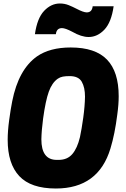

<svg xmlns="http://www.w3.org/2000/svg" viewBox="-20 -1066 720 1100"><path d="M488 -854Q446 -854 394 -884Q354 -905 335 -905Q304 -905 300 -870H180Q193 -962 233 -1004Q273 -1046 323 -1046Q350 -1046 373.5 -1036.5Q397 -1027 418 -1016Q458 -995 477 -995Q507 -995 511 -1030H631Q618 -938 578 -896Q538 -854 488 -854ZM300 14Q157 14 90.5 -57Q24 -128 24 -265Q24 -315 32.5 -378Q41 -441 50 -486Q86 -668 192 -743Q266 -794 385 -794Q526 -794 593 -724.5Q660 -655 660 -515Q660 -467 652 -410Q638 -298 613 -216Q544 14 300 14ZM316 -150Q366 -150 394.5 -183.5Q423 -217 438 -280Q448 -327 457 -392Q466 -457 467 -512Q467 -565 448.5 -597.5Q430 -630 379 -630Q356 -630 340 -627Q324 -624 311 -615Q278 -592 259.5 -540.5Q241 -489 227 -387Q218 -319 217 -268Q217 -150 305 -150Z"/></svg>

Font: Tanohe Sans ExtraBold
Style: Italic
Weight: 800
Designer: Village Type and Design LLC & Cristiano Sobral
Foundry: Cooper Hewitt Smithsonian Design Museum
Version: Version 1.00;September 29, 2021;FontCreator 13.0.0.2655 64-b